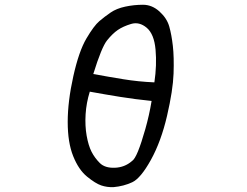

<svg xmlns="http://www.w3.org/2000/svg" viewBox="-20 -772 1040 807"><path d="M457 14.6Q429.7 15.6 405.3 7.3Q380.9 -1 345.7 -29.8Q310.5 -58.6 287.6 -115.7Q264.6 -172.9 264.6 -259.3Q264.6 -345.7 288.1 -451.2Q311.5 -556.6 343.3 -610.4Q375 -664.1 397.5 -683.1Q419.9 -702.1 444.8 -719.2Q469.7 -736.3 506.3 -744.1Q543 -752 581.1 -752Q619.1 -752 650.4 -723.6Q681.6 -695.3 691.4 -660.6Q701.2 -626 706.5 -579.1Q711.9 -532.2 709.5 -462.4Q707 -392.6 682.1 -285.2Q657.2 -177.7 614.3 -100.1Q571.3 -22.5 535.6 -5.9Q500 10.7 457 14.6ZM534.2 -94.7Q545.9 -101.6 560.1 -136.2Q574.2 -170.9 590.8 -229.5Q607.4 -288.1 617.2 -347.7Q549.8 -354.5 485.8 -364.7Q421.9 -375 357.4 -386.7Q342.8 -339.8 339.8 -291.5Q336.9 -243.2 344.2 -201.7Q351.6 -160.2 364.7 -134.3Q377.9 -108.4 399.4 -86.9Q420.9 -65.4 462.4 -66.9Q503.9 -68.4 534.2 -94.7ZM628.9 -425.8Q639.6 -498 633.8 -563.5Q627.9 -628.9 596.7 -655.3Q565.4 -681.6 531.2 -671.4Q497.1 -661.1 475.1 -646Q453.1 -630.9 430.2 -602.5Q407.2 -574.2 372.1 -460.9Q435.5 -449.2 498.5 -439Q561.5 -428.7 628.9 -425.8Z"/></svg>

Font: NaikaiFont
Style: Regular-Lite
Weight: 400
Version: Version 1.67